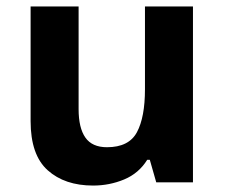

<svg xmlns="http://www.w3.org/2000/svg" viewBox="-20 -566 697 596"><path d="M579 -546V0H465L445 -70H437Q411 -28 365.5 -9Q320 10 269 10Q181 10 128 -37.5Q75 -85 75 -190V-546H224V-227Q224 -169 245 -139Q266 -109 312 -109Q380 -109 405 -155.5Q430 -202 430 -289V-546Z"/></svg>

Font: Noto Sans Sinhala UI
Style: Bold
Weight: 700
Designer: Jelle Bosma - Monotype Design Team
Foundry: Monotype Imaging Inc.
Version: Version 2.006; ttfautohint (v1.8.4.7-5d5b)